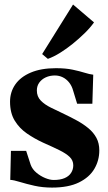

<svg xmlns="http://www.w3.org/2000/svg" viewBox="-20 -838 490 870"><path d="M215.5 12Q173.5 12 136.5 3.8Q99.5 -4.5 71.2 -13.2Q43 -22 26.5 -23L29.5 -154.5H98.5L119 -91.5Q126.5 -71 145 -55.5Q163.5 -40 185 -31.2Q206.5 -22.5 223 -22.5Q253 -22.5 272.8 -31Q292.5 -39.5 302.2 -54.8Q312 -70 312 -89Q312 -111 295.8 -126.8Q279.5 -142.5 249 -157.5Q218.5 -172.5 174.5 -192Q136.5 -209.5 102.2 -233Q68 -256.5 46.8 -291.2Q25.5 -326 25.5 -377Q25.5 -421 49.2 -455.2Q73 -489.5 119.5 -509.2Q166 -529 233.5 -529Q278 -529 309.5 -522.2Q341 -515.5 363.2 -508.5Q385.5 -501.5 402.5 -499.5L398.5 -368H329.5L311.5 -427Q305.5 -449 293 -464.5Q280.5 -480 264 -488Q247.5 -496 228.5 -496Q206 -496 187.5 -487.5Q169 -479 158 -463.8Q147 -448.5 147 -428Q147 -400.5 164.8 -382.2Q182.5 -364 210.8 -350.2Q239 -336.5 271.5 -321Q301 -307 329.2 -291.5Q357.5 -276 380.5 -257Q403.5 -238 416.8 -213.5Q430 -189 430 -156.5Q430 -111 407.5 -72.8Q385 -34.5 337.5 -11.2Q290 12 215.5 12ZM196.5 -571.5 171 -593 311 -817.5 406 -736.5Q389 -712.5 363.8 -687.8Q338.5 -663 309.8 -639.8Q281 -616.5 252 -598.5Q223 -580.5 197.5 -571.5Z"/></svg>

Font: Merriweather 120pt ExtraBold
Style: Regular
Weight: 800
Version: Version 2.100